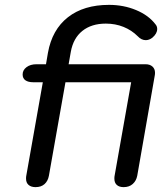

<svg xmlns="http://www.w3.org/2000/svg" viewBox="-20 -759 687 789"><path d="M617 -460Q617 -453 616 -449L544 -37Q540 -16 525.5 -3Q511 10 488 10Q470 10 460 1Q450 -8 450 -25Q450 -33 451 -37L519 -421H249L181 -37Q177 -15 163 -2.5Q149 10 126 10Q108 10 97.5 1Q87 -8 87 -25Q87 -33 88 -37L156 -421H117Q96 -421 84.5 -429Q73 -437 73 -453Q73 -471 89 -483Q105 -495 130 -495H169L177 -542Q194 -637 259 -688Q324 -739 428 -739Q488 -739 539.5 -717.5Q591 -696 619 -659Q626 -651 626 -640Q626 -621 606 -604Q593 -594 579 -594Q561 -594 546 -610Q521 -635 487.5 -648.5Q454 -662 415 -662Q356 -662 318.5 -632Q281 -602 271 -546L262 -495H578Q596 -495 606.5 -485.5Q617 -476 617 -460Z"/></svg>

Font: Kodchasan Medium
Style: Italic
Weight: 500
Italic angle: -10°
Version: Version 1.000; ttfautohint (v1.6)